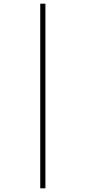

<svg xmlns="http://www.w3.org/2000/svg" viewBox="-20 -780 463 1040"><path d="M198 240H226V-760H198Z"/></svg>

Font: Noto Serif Hebrew ExtraCondensed Thin
Style: Regular
Weight: 100
Width: 2
Designer: Monotype Design Team
Foundry: Monotype Imaging Inc.
Version: Version 2.004